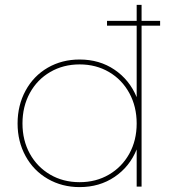

<svg xmlns="http://www.w3.org/2000/svg" viewBox="-20 -762 707 784"><path d="M558.1 -657.2V0H538.1V-151.9Q509.3 -81.1 447.8 -39.6Q386.2 2 305.2 2Q233.4 2 175.3 -31.5Q117.2 -64.9 84.5 -124.5Q51.8 -184.1 51.8 -257.8Q51.8 -332 84.5 -392.1Q117.2 -452.1 175 -485.6Q232.9 -519 305.2 -519Q386.2 -519 447.5 -477.5Q508.8 -436 538.1 -365.2V-657.2H417V-676.8H538.1V-742.2H558.1V-676.8H633.8V-657.2ZM538.1 -257.8Q538.1 -326.7 508.1 -381.8Q478 -437 425 -468Q372.1 -499 305.2 -499Q238.3 -499 185.1 -468Q131.8 -437 101.8 -382.1Q71.8 -327.1 71.8 -257.8Q71.8 -189 101.8 -134.5Q131.8 -80.1 184.8 -49.1Q237.8 -18.1 305.2 -18.1Q372.1 -18.1 425 -49.1Q478 -80.1 508.1 -134.5Q538.1 -189 538.1 -257.8Z"/></svg>

Font: Montserrat
Style: Thin
Weight: 250
Designer: Julieta Ulanovsky
Foundry: Julieta Ulanovsky
Version: Version 1.000;PS 002.000;hotconv 1.0.70;makeotf.lib2.5.58329